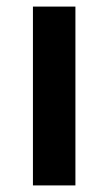

<svg xmlns="http://www.w3.org/2000/svg" viewBox="-20 -563 329 583"><path d="M209 0V-543H80V0Z"/></svg>

Font: Noto Sans Balinese SemiBold
Style: Regular
Weight: 600
Designer: Aditya Bayu, David Williams
Foundry: David Williams
Version: Version 2.005